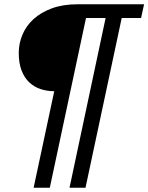

<svg xmlns="http://www.w3.org/2000/svg" viewBox="-20 -696 702 909"><path d="M556.2 -610.8 384.8 192.9H309.1L480 -610.8H387.2L215.8 192.9H139.2L236.8 -264.2Q203.6 -264.2 173.1 -273.9Q142.6 -283.7 119.4 -305.2Q96.2 -326.7 82.5 -361.3Q68.8 -396 68.8 -445.8Q68.8 -490.2 86.2 -531.7Q103.5 -573.2 138.4 -605.2Q173.3 -637.2 225.6 -656.5Q277.8 -675.8 348.1 -675.8H662.1L647.9 -610.8Z"/></svg>

Font: Clear Sans
Style: Italic
Weight: 400
Italic angle: -12°
Foundry: Intel Corporation
Version: Version 1.00